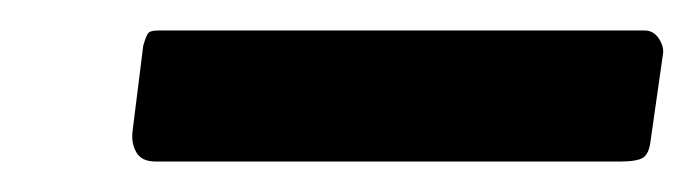

<svg xmlns="http://www.w3.org/2000/svg" viewBox="-20 -753 455 126"><path d="M415 -717 407 -661Q406 -652 402 -649.5Q398 -647 387 -647H82Q73 -647 69.5 -653Q66 -659 67 -667L74 -723Q76 -730 77.5 -731.5Q79 -733 84 -733H403Q409 -733 412.5 -727.5Q416 -722 415 -717Z"/></svg>

Font: Libre Franklin Thin SemiBold
Style: Italic
Weight: 600
Italic angle: -8°
Version: Version 3.000